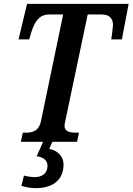

<svg xmlns="http://www.w3.org/2000/svg" viewBox="-20 -734 686 994"><path d="M88 0H203L170 75C202 78 226 96 226 124C226 165 196 183 160 183C144 183 123 180 104 175L91 228C112 235 137 240 167 240C244 240 309 204 309 118C309 76 279 45 235 37L251 0H379L389 -47H377C340 -47 314 -53 314 -83C314 -90 316 -100 320 -117L434 -659H507C548 -659 565 -637 565 -603C565 -595 558 -542 556 -530H611L646 -714H120L76 -530H131L144 -573C161 -623 183 -659 235 -659H307L193 -111C182 -54 148 -47 111 -47H98Z"/></svg>

Font: Noto Serif Condensed SemiBold
Style: Italic
Weight: 600
Width: 3
Italic angle: -12°
Designer: Monotype Design Team
Foundry: Monotype Imaging Inc.
Version: Version 2.014